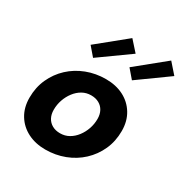

<svg xmlns="http://www.w3.org/2000/svg" viewBox="-176 -906 1028 1065"><g transform="rotate(30 337.5 -373.5)"><path d="M356 -492Q420 -492 469 -467Q518 -442 546.5 -395.5Q575 -349 575 -286Q575 -220 550 -165Q525 -110 481.5 -69.5Q438 -29 380.5 -7Q323 15 258 15Q195 15 145.5 -10Q96 -35 67.5 -81.5Q39 -128 39 -191Q39 -257 64 -312Q89 -367 132.5 -407.5Q176 -448 233.5 -470Q291 -492 356 -492ZM284 -104Q315 -104 340.5 -118.5Q366 -133 385 -158Q404 -183 414.5 -213.5Q425 -244 425 -277Q425 -306 413.5 -327.5Q402 -349 380.5 -361Q359 -373 330 -373Q299 -373 273.5 -358.5Q248 -344 229 -319Q210 -294 199.5 -263.5Q189 -233 189 -200Q189 -171 200.5 -149.5Q212 -128 233.5 -116Q255 -104 284 -104ZM186 -614 368 -762 427 -696 234 -558ZM435 -614 617 -762 675 -696 483 -558Z"/></g></svg>

Font: Intel One Mono Light
Style: Italic
Weight: 300
Italic angle: -16°
Monospace: yes
Designer: Fred Shallcrass
Foundry: Frere-Jones Type LLC
Version: Version 1.004